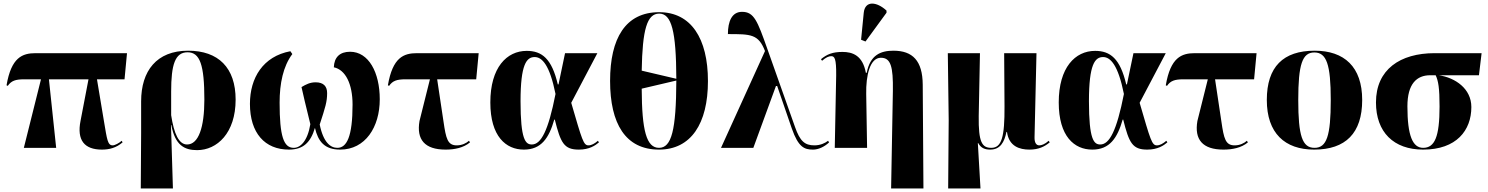

<svg xmlns="http://www.w3.org/2000/svg" viewBox="-20 -837 8422 1087"><path d="M115 0H298L257 -388H481L436 -153C414 -43 458 10 557 10C599 10 638 0 674 -31L669 -40C655 -27 630 -14 618 -14C589 -14 586 -48 569 -148L529 -388H685L699 -536H182C106 -536 44 -512 17 -354L24 -351C44 -380 68 -388 117 -388H212Z M777 230H959L948 -129H950C971 -14 1025 13 1096 13C1209 13 1314 -84 1314 -273C1314 -454 1216 -550 1045 -550C867 -550 779 -436 779 -263V-84ZM1039 -19C993 -19 965 -79 949 -185V-319C949 -471 971 -541 1042 -541C1112 -541 1137 -470 1137 -273C1137 -116 1104 -19 1039 -19Z M1616 10C1698 10 1739 -32 1763 -113C1781 -36 1817 10 1906 10C2048 10 2130 -117 2130 -275C2130 -427 2067 -544 1962 -544C1904 -544 1872 -513 1870 -456C1936 -442 1976 -362 1976 -245C1976 -63 1943 0 1890 0C1852 0 1811 -29 1790 -132C1822 -230 1832 -261 1832 -310C1832 -348 1812 -371 1767 -371C1735 -371 1712 -359 1687 -344C1696 -301 1710 -245 1737 -134C1721 -37 1680 0 1643 0C1586 0 1563 -65 1563 -256C1563 -364 1583 -462 1635 -531L1624 -547C1469 -518 1395 -396 1395 -249C1395 -84 1479 10 1616 10Z M2503 10C2553 10 2604 0 2641 -31L2635 -40C2621 -27 2596 -14 2566 -14C2514 -14 2505 -52 2491 -148L2455 -388H2676L2690 -536H2341C2265 -536 2203 -512 2176 -354L2183 -351C2203 -380 2227 -388 2276 -388H2414L2355 -152C2337 -47 2384 10 2503 10Z M2946 10C3044 10 3088 -55 3118 -160H3121C3154 -28 3173 10 3257 10C3316 10 3350 -13 3371 -31L3365 -40C3347 -24 3328 -14 3312 -14C3283 -14 3276 -43 3214 -255L3362 -536H3179L3142 -359H3138C3104 -505 3048 -549 2962 -549C2849 -549 2756 -455 2756 -257C2756 -65 2844 10 2946 10ZM2991 -19C2955 -19 2927 -46 2927 -264C2927 -473 2961 -514 3007 -514C3049 -514 3092 -469 3125 -305C3084 -96 3043 -19 2991 -19Z M3711 10C3892 10 3988 -137 3988 -378C3988 -620 3892 -768 3712 -768C3521 -768 3434 -620 3434 -379C3434 -137 3521 10 3711 10ZM3809 -391 3613 -437C3617 -670 3643 -760 3712 -760C3782 -760 3808 -661 3809 -391ZM3711 0C3640 0 3614 -97 3613 -335L3809 -381C3808 -100 3782 0 3711 0Z M4062 0H4245L4373 -350H4380L4463 -109C4500 -3 4534 10 4583 10C4612 10 4647 -5 4674 -31L4668 -40C4652 -27 4624 -14 4591 -14C4536 -14 4509 -38 4481 -118L4324 -561C4268 -719 4249 -770 4181 -770C4123 -770 4101 -715 4101 -644C4231 -644 4274 -644 4311 -548Z M4880 -602 4999 -765V-777C4944 -828 4877 -836 4870 -764L4855 -612ZM5025 230H5208L5204 -358C5203 -493 5147 -550 5038 -550C4965 -550 4906 -525 4887 -425H4882C4864 -523 4807 -543 4750 -543C4694 -543 4662 -530 4628 -502L4634 -493C4657 -513 4673 -519 4686 -519C4705 -519 4715 -506 4714 -410L4706 0H4889L4884 -305C4882 -410 4905 -510 4967 -510C5023 -510 5037 -461 5035 -322Z M5348 230H5531L5516 -27H5518C5533 0 5554 10 5586 10C5643 10 5666 -32 5678 -90H5681C5692 -8 5753 10 5808 10C5860 10 5894 -7 5923 -31L5917 -40C5895 -20 5876 -14 5864 -14C5848 -14 5836 -27 5837 -61L5848 -536H5665L5667 -235C5668 -61 5651 0 5592 0C5540 0 5519 -31 5521 -180L5528 -536H5346L5351 -157Z M6164 10C6262 10 6306 -55 6336 -160H6339C6372 -28 6391 10 6475 10C6534 10 6568 -13 6589 -31L6583 -40C6565 -24 6546 -14 6530 -14C6501 -14 6494 -43 6432 -255L6580 -536H6397L6360 -359H6356C6322 -505 6266 -549 6180 -549C6067 -549 5974 -455 5974 -257C5974 -65 6062 10 6164 10ZM6209 -19C6173 -19 6145 -46 6145 -264C6145 -473 6179 -514 6225 -514C6267 -514 6310 -469 6343 -305C6302 -96 6261 -19 6209 -19Z M6907 10C6957 10 7008 0 7045 -31L7039 -40C7025 -27 7000 -14 6970 -14C6918 -14 6909 -52 6895 -148L6859 -388H7080L7094 -536H6745C6669 -536 6607 -512 6580 -354L6587 -351C6607 -380 6631 -388 6680 -388H6818L6759 -152C6741 -47 6788 10 6907 10Z M7420 10C7598 10 7692 -83 7692 -271C7692 -459 7590 -550 7423 -550C7245 -550 7152 -459 7152 -271C7152 -83 7254 10 7420 10ZM7422 0C7353 0 7330 -67 7330 -271C7330 -473 7353 -540 7421 -540C7490 -540 7514 -473 7514 -271C7514 -67 7491 0 7422 0Z M8037 10C8226 10 8310 -99 8310 -231C8310 -335 8219 -397 8126 -411H8353L8368 -536H8102C7907 -536 7770 -444 7770 -257C7770 -89 7870 10 8037 10ZM8037 0C7978 0 7948 -68 7948 -235C7948 -363 8001 -411 8077 -411H8108C8123 -379 8130 -339 8130 -234C8130 -61 8102 0 8037 0Z"/></svg>

Font: Noto Serif Display ExtraBold
Style: Regular
Weight: 800
Designer: Monotype Design Team
Foundry: Monotype Imaging Inc.
Version: Version 2.009